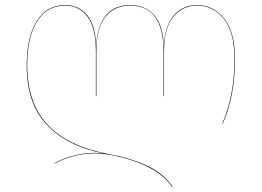

<svg xmlns="http://www.w3.org/2000/svg" viewBox="-20 -546 1029 755"><path d="M904 -313Q904 -168 856 -60H854Q902 -170 902 -313Q902 -422 859.5 -473Q817 -524 755 -524Q698 -524 661.5 -480Q625 -436 625 -342V-168H623V-344Q623 -524 491 -524Q431 -524 395 -480.5Q359 -437 359 -342V-168H357V-342Q357 -436 324.5 -480Q292 -524 235 -524Q166 -524 126.5 -463Q87 -402 87 -288Q88 -139 168 -54.5Q248 30 408 60Q491 75 556 104.5Q621 134 659 188L657 189Q593 96 408 62Q378 57 354 57Q311 57 269.5 68Q228 79 194 98V96Q227 77 270 66Q313 55 354 55Q365 55 385 57Q240 27 162.5 -57Q85 -141 85 -288Q85 -402 125 -464Q165 -526 235 -526Q291 -526 323.5 -485.5Q356 -445 358 -362Q362 -445 396.5 -485.5Q431 -526 491 -526Q552 -526 587 -485.5Q622 -445 624 -362Q628 -444 663 -485Q698 -526 755 -526Q818 -526 861 -474Q904 -422 904 -313Z"/></svg>

Font: FiraGO Two
Style: Regular
Weight: 100
Designer: bBox Type
Foundry: bBox Type GmbH
Version: Version 1.001